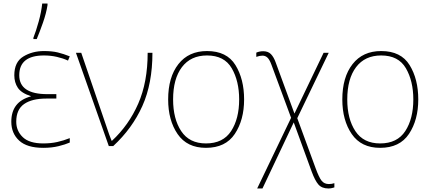

<svg xmlns="http://www.w3.org/2000/svg" viewBox="-20 -827 2444 1087"><path d="M299 -294H248Q89 -294 89 -401Q89 -513 229 -513Q267 -513 302 -505Q337 -497 365 -484L375 -508Q340 -522 307.5 -530Q275 -538 229 -538Q163 -538 112 -507Q61 -476 61 -401Q61 -360 81 -330Q101 -300 154 -283V-281Q44 -251 44 -138Q44 -72 88.5 -31Q133 10 225 10Q273 10 311.5 0.5Q350 -9 375 -20V-45Q340 -31 304 -23Q268 -15 225 -15Q146 -15 109 -50.5Q72 -86 72 -138Q72 -207 116.5 -238Q161 -269 242 -269H299ZM169 -606H188Q204 -644 223 -698Q242 -752 249 -798V-807H219Q214 -759 199 -705Q184 -651 169 -613Z M410 -528 596 0H621Q729 -100 786 -227Q843 -354 843 -528H816Q816 -362 762.5 -240Q709 -118 614 -30H612Q608 -40 604.5 -49Q601 -58 598 -66L440 -528Z M1362 -264Q1362 -379 1313 -458.5Q1264 -538 1152 -538Q1048 -538 990 -464Q932 -390 932 -264Q932 -146 985.5 -68Q1039 10 1146 10Q1257 10 1309.5 -69Q1362 -148 1362 -264ZM960 -264Q960 -381 1010 -447Q1060 -513 1152 -513Q1250 -513 1292 -440.5Q1334 -368 1334 -264Q1334 -155 1288.5 -85Q1243 -15 1146 -15Q1052 -15 1006 -84.5Q960 -154 960 -264Z M1470 -537Q1449 -537 1431 -529V-505Q1450 -512 1466 -512Q1482 -512 1494 -501Q1506 -490 1517 -460L1628 -160L1436 240H1466L1643 -134L1744 143Q1763 195 1782.5 217.5Q1802 240 1839 240Q1850 240 1858 238Q1866 236 1873 234V210Q1858 215 1842 215Q1816 215 1801 196.5Q1786 178 1766 123L1663 -158L1841 -528H1812L1647 -184L1541 -473Q1530 -504 1514 -520.5Q1498 -537 1470 -537Z M2348 -264Q2348 -379 2299 -458.5Q2250 -538 2138 -538Q2034 -538 1976 -464Q1918 -390 1918 -264Q1918 -146 1971.5 -68Q2025 10 2132 10Q2243 10 2295.5 -69Q2348 -148 2348 -264ZM1946 -264Q1946 -381 1996 -447Q2046 -513 2138 -513Q2236 -513 2278 -440.5Q2320 -368 2320 -264Q2320 -155 2274.5 -85Q2229 -15 2132 -15Q2038 -15 1992 -84.5Q1946 -154 1946 -264Z"/></svg>

Font: Noto Sans Display Thin
Style: Regular
Weight: 250
Designer: Monotype Design Team
Foundry: Monotype Imaging Inc.
Version: Version 1.900